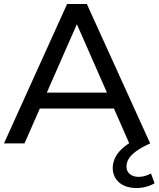

<svg xmlns="http://www.w3.org/2000/svg" viewBox="-21 -720 796 964"><path d="M-1 0 316 -700H415L733 0H628L345 -644H385L102 0ZM134 -175 161 -255H555L584 -175ZM665 224Q609 224 577 196Q545 168 545 123Q545 96 558.5 69Q572 42 604 16Q636 -10 688 -32L733 0Q689 20 663 39Q637 58 625.5 77Q614 96 614 116Q614 141 631.5 154.5Q649 168 675 168Q692 168 708.5 163Q725 158 737 151L755 200Q737 211 713.5 217.5Q690 224 665 224Z"/></svg>

Font: MOST Montserrat Medium
Style: Regular
Weight: 500
Designer: Julieta Ulanovsky
Foundry: Julieta Ulanovsky
Version: Version 8.000;March 11, 2024;FontCreator 15.0.0.2926 64-bit